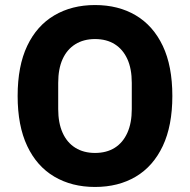

<svg xmlns="http://www.w3.org/2000/svg" viewBox="-20 -730 754 762"><path d="M357 12Q265 12 195.5 -29Q126 -70 88 -150.5Q50 -231 50 -349Q50 -468 88 -548Q126 -628 195.5 -669Q265 -710 357 -710Q450 -710 519 -669Q588 -628 626 -548Q664 -468 664 -349Q664 -231 626 -150.5Q588 -70 519 -29Q450 12 357 12ZM357 -123Q403 -123 435.5 -143.5Q468 -164 485.5 -203Q503 -242 503 -297V-401Q503 -457 485.5 -495.5Q468 -534 435.5 -554.5Q403 -575 357 -575Q312 -575 279 -554.5Q246 -534 228.5 -495.5Q211 -457 211 -401V-297Q211 -242 228.5 -203Q246 -164 279 -143.5Q312 -123 357 -123Z"/></svg>

Font: IBM Plex Sans
Style: Regular
Weight: 400
Designer: Mike Abbink, Paul van der Laan, Pieter van Rosmalen
Foundry: Bold Monday
Version: Version 3.201